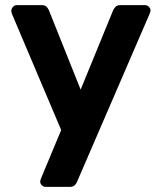

<svg xmlns="http://www.w3.org/2000/svg" viewBox="-20 -540 625 750"><path d="M158 190Q150 190 143.5 184Q137 178 137 169Q137 167 138 163.5Q139 160 141 155L219 -32L27 -485Q24 -493 24 -498Q25 -507 31 -513.5Q37 -520 46 -520H143Q156 -520 162 -513.5Q168 -507 171 -500L295 -190L422 -500Q426 -508 432 -514Q438 -520 451 -520H546Q555 -520 561.5 -513.5Q568 -507 568 -499Q568 -494 564 -485L281 170Q278 178 271.5 184Q265 190 252 190Z"/></svg>

Font: Rubik Light SemiBold
Style: Regular
Weight: 600
Version: Version 2.300;gftools[0.9.30]